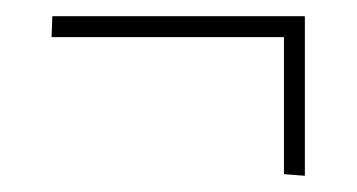

<svg xmlns="http://www.w3.org/2000/svg" viewBox="-20 -295 442 238"><path d="M357.9 -274.9V-77.1L332 -79.1V-249H43.9L44.9 -274.9Z"/></svg>

Font: FoglihtenNo01
Style: Regular
Weight: 500
Version: Version 0.61